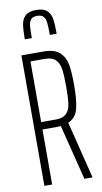

<svg xmlns="http://www.w3.org/2000/svg" viewBox="-99 -952 532 997"><g transform="rotate(-10 166.5 -453.5)"><path d="M262 0 189 -291Q183 -290 170 -290H92V0H51V-688H168Q225 -688 252.5 -662.5Q280 -637 287 -597Q294 -557 294 -489Q294 -410 282.5 -364.5Q271 -319 230 -301L305 0ZM252 -489Q252 -549 247 -581Q242 -613 224 -631Q206 -649 167 -649H92V-329H170Q207 -329 225 -347Q243 -365 247.5 -397Q252 -429 252 -489ZM251 -767H215Q215 -810 212.5 -831.5Q210 -853 200 -864.5Q190 -876 167 -876Q144 -876 134 -864.5Q124 -853 122 -832Q120 -811 120 -767H83Q83 -817 87.5 -845Q92 -873 110 -890Q128 -907 167 -907Q206 -907 224 -890Q242 -873 246.5 -845.5Q251 -818 251 -767Z"/></g></svg>

Font: Saira Ultra Condensed ExLight
Style: Regular
Weight: 200
Width: 1
Designer: Hector Gatti with collaboration of the Omnibus-Type team
Foundry: Omnibus-Type
Version: Version 1.001; ttfautohint (v1.8)